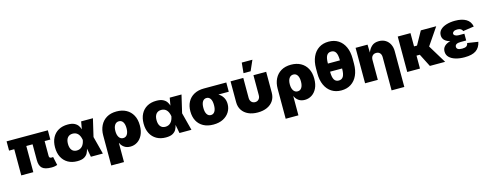

<svg xmlns="http://www.w3.org/2000/svg" viewBox="-28 -1712 7261 2857"><g transform="rotate(-15 3602.5 -283.5)"><path d="M563.5 2.9Q460.9 2.9 419.4 -35.9Q377.9 -74.7 377.9 -159.2V-403.3H281.2V0H95.7V-403.3H15.6V-545.9H651.4V-403.3H563.5V-173.8Q563.5 -139.6 599.6 -139.6Q617.7 -139.6 624 -142.6L652.3 -11.7Q640.6 -7.3 617.9 -2.2Q595.2 2.9 563.5 2.9Z M958 11.7Q875.5 11.7 814.9 -22.9Q754.4 -57.6 721.4 -121.1Q688.5 -184.6 688.5 -271.5Q688.5 -358.4 721.4 -421.4Q754.4 -484.4 814.9 -518.6Q875.5 -552.7 958 -552.7Q1021 -552.7 1058.3 -534.4Q1095.7 -516.1 1115.2 -487.8Q1134.8 -459.5 1143.6 -428.7L1164.1 -545.9H1345.7L1281.7 -272.9L1352.5 0H1168L1143.1 -131.8Q1136.2 -98.1 1119.4 -65.2Q1102.5 -32.2 1064.7 -10.3Q1026.9 11.7 958 11.7ZM1116.7 -272.9 1116.2 -274.4Q1104 -341.3 1072.8 -371.8Q1041.5 -402.3 994.6 -402.3Q943.4 -402.3 915.5 -368.9Q887.7 -335.4 887.7 -273.4Q887.7 -210.9 914.6 -177.2Q941.4 -143.6 990.7 -143.6Q1040.5 -143.6 1073 -176.8Q1105.5 -210 1116.2 -271.5Z M1427.2 204.1V-258.3Q1427.2 -344.2 1460.2 -410.6Q1493.2 -477.1 1556.2 -514.9Q1619.1 -552.7 1710 -552.7Q1794.4 -552.7 1857.9 -518.6Q1921.4 -484.4 1957 -419.4Q1992.7 -354.5 1992.7 -261.7Q1992.7 -175.8 1963.4 -115.7Q1934.1 -55.7 1885 -24.4Q1835.9 6.8 1777.3 6.8Q1720.2 6.8 1681.9 -20.8Q1643.6 -48.3 1626.5 -89.8H1623.5V204.1ZM1706.1 -143.6Q1746.6 -143.6 1768.6 -178.2Q1790.5 -212.9 1790.5 -273.4Q1790.5 -334 1768.6 -368.2Q1746.6 -402.3 1706.1 -402.3Q1665.5 -402.3 1642.1 -368.2Q1618.7 -334 1618.7 -273.4Q1618.7 -213.9 1641.8 -178.7Q1665 -143.6 1706.1 -143.6Z M2322.8 11.7Q2240.2 11.7 2179.7 -22.9Q2119.1 -57.6 2086.2 -121.1Q2053.2 -184.6 2053.2 -271.5Q2053.2 -358.4 2086.2 -421.4Q2119.1 -484.4 2179.7 -518.6Q2240.2 -552.7 2322.8 -552.7Q2385.7 -552.7 2423.1 -534.4Q2460.4 -516.1 2480 -487.8Q2499.5 -459.5 2508.3 -428.7L2528.8 -545.9H2710.4L2646.5 -272.9L2717.3 0H2532.7L2507.8 -131.8Q2501 -98.1 2484.1 -65.2Q2467.3 -32.2 2429.4 -10.3Q2391.6 11.7 2322.8 11.7ZM2481.4 -272.9 2481 -274.4Q2468.8 -341.3 2437.5 -371.8Q2406.2 -402.3 2359.4 -402.3Q2308.1 -402.3 2280.3 -368.9Q2252.4 -335.4 2252.4 -273.4Q2252.4 -210.9 2279.3 -177.2Q2306.2 -143.6 2355.5 -143.6Q2405.3 -143.6 2437.7 -176.8Q2470.2 -210 2481 -271.5Z M3055.2 9.8Q2966.3 9.8 2902.8 -24.7Q2839.4 -59.1 2805.9 -121.6Q2772.5 -184.1 2772.5 -268.1Q2772.5 -351.6 2805.9 -414.1Q2839.4 -476.6 2902.8 -511.2Q2966.3 -545.9 3055.2 -545.9H3400.4V-403.3H3240.2Q3286.1 -376.5 3311.5 -333Q3336.9 -289.6 3336.9 -231.4Q3336.9 -165.5 3303.5 -110.6Q3270 -55.7 3207 -22.9Q3144 9.8 3055.2 9.8ZM3055.2 -399.4Q3016.6 -399.4 2994.6 -366.2Q2972.7 -333 2972.7 -268.1Q2972.7 -204.6 2994.6 -170.7Q3016.6 -136.7 3055.2 -136.7Q3093.3 -136.7 3115 -170.7Q3136.7 -204.6 3136.7 -268.1Q3136.7 -333 3115 -366.2Q3093.3 -399.4 3055.2 -399.4Z M3739.7 6.8Q3656.7 6.8 3595.2 -21.5Q3533.7 -49.8 3499.8 -101.8Q3465.8 -153.8 3465.8 -224.6V-545.9H3662.1V-238.3Q3662.1 -198.7 3684.1 -175.5Q3706.1 -152.3 3740.2 -152.3Q3774.4 -152.3 3796.4 -175.5Q3818.4 -198.7 3818.4 -238.3V-545.9H4014.6V-224.6Q4014.6 -153.8 3980.7 -101.8Q3946.8 -49.8 3885 -21.5Q3823.2 6.8 3739.7 6.8ZM3683.6 -613.3 3699.2 -772.5H3863.3L3793 -613.3Z M4114.3 204.1V-258.3Q4114.3 -344.2 4147.2 -410.6Q4180.2 -477.1 4243.2 -514.9Q4306.2 -552.7 4397 -552.7Q4481.4 -552.7 4544.9 -518.6Q4608.4 -484.4 4644 -419.4Q4679.7 -354.5 4679.7 -261.7Q4679.7 -175.8 4650.4 -115.7Q4621.1 -55.7 4572 -24.4Q4522.9 6.8 4464.4 6.8Q4407.2 6.8 4368.9 -20.8Q4330.6 -48.3 4313.5 -89.8H4310.5V204.1ZM4393.1 -143.6Q4433.6 -143.6 4455.6 -178.2Q4477.5 -212.9 4477.5 -273.4Q4477.5 -334 4455.6 -368.2Q4433.6 -402.3 4393.1 -402.3Q4352.5 -402.3 4329.1 -368.2Q4305.7 -334 4305.7 -273.4Q4305.7 -213.9 4328.9 -178.7Q4352.1 -143.6 4393.1 -143.6Z M5025.9 11.7Q4939.5 11.7 4876.2 -29.3Q4813 -70.3 4778.6 -146Q4744.1 -221.7 4744.1 -324.7V-402.8Q4744.1 -506.3 4778.6 -581.8Q4813 -657.2 4876.2 -698.2Q4939.5 -739.3 5025.9 -739.3Q5112.8 -739.3 5176 -698.2Q5239.3 -657.2 5273.7 -581.8Q5308.1 -506.3 5308.1 -402.8V-324.7Q5308.1 -221.7 5273.7 -146Q5239.3 -70.3 5176 -29.3Q5112.8 11.7 5025.9 11.7ZM5025.9 -140.6Q5074.2 -140.6 5096.4 -179Q5118.7 -217.3 5118.7 -301.3H4933.6Q4933.6 -217.3 4955.8 -179Q4978 -140.6 5025.9 -140.6ZM4933.6 -426.3H5118.7Q5118.7 -510.3 5096.4 -548.6Q5074.2 -586.9 5025.9 -586.9Q4978 -586.9 4955.8 -548.6Q4933.6 -510.3 4933.6 -426.3Z M5588.4 -306.6V0H5392.1V-545.9H5576.2L5579.6 -422.9Q5599.6 -478.5 5640.6 -515.6Q5681.6 -552.7 5751.5 -552.7Q5809.6 -552.7 5852.3 -526.4Q5895 -500 5918.5 -453.6Q5941.9 -407.2 5941.9 -347.7V204.1H5745.6V-306.6Q5745.6 -347.2 5725.1 -370.4Q5704.6 -393.6 5667.5 -393.6Q5631.3 -393.6 5609.9 -370.4Q5588.4 -347.2 5588.4 -306.6Z M6237.8 -545.9V-341.8H6283.7L6397 -545.9H6634.3L6454.1 -281.7L6625.5 0H6390.1L6288.6 -199.2H6237.8V0H6041.5V-545.9Z M6924.3 9.8Q6847.7 9.8 6786.9 -8.3Q6726.1 -26.4 6690.9 -61.8Q6655.8 -97.2 6655.8 -149.4Q6655.8 -198.7 6688.2 -231Q6720.7 -263.2 6779.8 -277.3Q6727.1 -290 6695.3 -319.8Q6663.6 -349.6 6663.6 -397.5Q6663.6 -448.2 6698.2 -482.7Q6732.9 -517.1 6792.2 -534.9Q6851.6 -552.7 6924.3 -552.7Q7029.3 -552.7 7093.8 -514.6Q7158.2 -476.6 7172.9 -397.5L7002.4 -372.1Q6998 -393.6 6977.5 -406.2Q6957 -418.9 6923.3 -418.9Q6885.7 -418.9 6866.9 -405Q6848.1 -391.1 6848.1 -374Q6848.1 -355 6869.9 -342.5Q6891.6 -330.1 6925.3 -330.1H7010.3V-225.6H6925.3Q6837.4 -225.6 6837.4 -172.9Q6837.4 -150.9 6856.4 -137.5Q6875.5 -124 6922.4 -124Q6967.3 -124 6988 -138.4Q7008.8 -152.8 7013.7 -185.5L7179.7 -160.2Q7162.1 -74.2 7101.8 -32.2Q7041.5 9.8 6924.3 9.8Z"/></g></svg>

Font: Inter Black
Style: Regular
Weight: 900
Designer: Rasmus Andersson
Foundry: rsms
Version: Version 4.000;git-a52131595